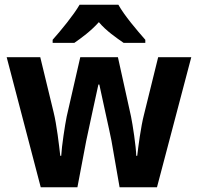

<svg xmlns="http://www.w3.org/2000/svg" viewBox="-20 -786 831 806"><path d="M477 -766H314C290 -724 235 -657 201 -619V-606H292C321 -626 362 -656 395 -693C426 -656 469 -627 499 -606H590V-619C554 -660 502 -721 477 -766ZM448 -195 482 0H639L783 -546H644L585 -307C571 -254 560 -166 556 -132H552C551 -172 537 -263 530 -297L475 -546H317L260 -297C253 -263 239 -172 237 -132H233C228 -176 218 -263 205 -315L149 -546H8L151 0H305L342 -195C350 -235 383 -384 393 -431H397C406 -386 440 -237 448 -195Z"/></svg>

Font: Noto Sans Telugu SemiCondensed
Style: Bold
Weight: 700
Width: 4
Designer: Jelle Bosma - Monotype Design Team
Foundry: Monotype Imaging Inc.
Version: Version 2.005